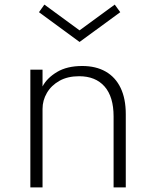

<svg xmlns="http://www.w3.org/2000/svg" viewBox="-20 -815 670 835"><path d="M112 0V-512H165V-439Q184 -475.5 227.8 -501.8Q271.5 -528 337.5 -528Q397 -528 439.5 -503.8Q482 -479.5 504.5 -432.8Q527 -386 527 -318.5V0H474V-309Q474 -394 434.8 -438.8Q395.5 -483.5 324 -483.5Q274 -483.5 238.5 -463.5Q203 -443.5 184 -411Q165 -378.5 165 -341.5V0ZM326 -632.5 149.5 -762 173 -795 326 -683 479 -795 503 -762Z"/></svg>

Font: Spartan Thin Light
Style: Regular
Weight: 300
Version: Version 1.004